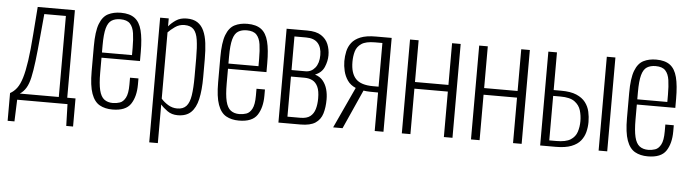

<svg xmlns="http://www.w3.org/2000/svg" viewBox="-48 -787 4232 1178"><g transform="rotate(5 2068.5 -198.5)"><path d="M20 134V-37Q44 -50 61.5 -73.5Q79 -97 91.5 -138Q104 -179 113.5 -244.5Q123 -310 130 -407L143 -578H372V-39H423V134H381L377 0H67L62 134ZM80 -39H320V-538H187L174 -397Q166 -308 158.5 -246.5Q151 -185 142 -144.5Q133 -104 118 -79Q103 -54 80 -39Z M654 9Q608 9 575 -9.5Q542 -28 524.5 -76.5Q507 -125 507 -214V-368Q507 -459 525 -506Q543 -553 576.5 -570Q610 -587 655 -587Q709 -587 740 -564Q771 -541 784 -490.5Q797 -440 797 -357V-302H560V-210Q560 -141 569.5 -102Q579 -63 600 -47Q621 -31 654 -31Q675 -31 696 -38Q717 -45 731 -71Q745 -97 745 -152V-195H797V-157Q797 -83 766.5 -37Q736 9 654 9ZM560 -334H745V-379Q745 -431 739.5 -468.5Q734 -506 715 -526.5Q696 -547 655 -547Q623 -547 601.5 -533.5Q580 -520 570 -483.5Q560 -447 560 -378Z M897 190V-578H950V-529Q967 -550 994 -568.5Q1021 -587 1061 -587Q1101 -587 1126.5 -570.5Q1152 -554 1166.5 -522.5Q1181 -491 1186.5 -447Q1192 -403 1192 -349V-238Q1192 -157 1179.5 -102Q1167 -47 1137.5 -19Q1108 9 1056 9Q1019 9 992.5 -10Q966 -29 950 -48V190ZM1050 -32Q1086 -32 1105.5 -53.5Q1125 -75 1132 -120.5Q1139 -166 1139 -236V-349Q1139 -418 1132.5 -461.5Q1126 -505 1107 -525.5Q1088 -546 1050 -546Q1018 -546 992 -527.5Q966 -509 950 -492V-84Q967 -64 993 -48Q1019 -32 1050 -32Z M1433 9Q1387 9 1354 -9.5Q1321 -28 1303.5 -76.5Q1286 -125 1286 -214V-368Q1286 -459 1304 -506Q1322 -553 1355.5 -570Q1389 -587 1434 -587Q1488 -587 1519 -564Q1550 -541 1563 -490.5Q1576 -440 1576 -357V-302H1339V-210Q1339 -141 1348.5 -102Q1358 -63 1379 -47Q1400 -31 1433 -31Q1454 -31 1475 -38Q1496 -45 1510 -71Q1524 -97 1524 -152V-195H1576V-157Q1576 -83 1545.5 -37Q1515 9 1433 9ZM1339 -334H1524V-379Q1524 -431 1518.5 -468.5Q1513 -506 1494 -526.5Q1475 -547 1434 -547Q1402 -547 1380.5 -533.5Q1359 -520 1349 -483.5Q1339 -447 1339 -378Z M1676 0V-578H1803Q1858 -578 1889 -558Q1920 -538 1933 -506Q1946 -474 1946 -438Q1946 -402 1930.5 -365.5Q1915 -329 1874 -313Q1906 -303 1924 -280.5Q1942 -258 1950 -229Q1958 -200 1958 -167Q1958 -118 1946.5 -80Q1935 -42 1903.5 -21Q1872 0 1812 0ZM1728 -41H1807Q1847 -41 1868 -57.5Q1889 -74 1897.5 -103Q1906 -132 1906 -169Q1906 -215 1894 -240.5Q1882 -266 1861 -277Q1840 -288 1812 -288H1728ZM1728 -328H1814Q1850 -328 1873 -356.5Q1896 -385 1896 -435Q1896 -482 1872.5 -508.5Q1849 -535 1800 -535H1728Z M2013 0 2130 -253Q2097 -267 2079 -293Q2061 -319 2053.5 -350.5Q2046 -382 2046 -411Q2046 -441 2052.5 -471Q2059 -501 2077.5 -525Q2096 -549 2131.5 -563.5Q2167 -578 2226 -578H2323V0H2269V-237Q2242 -237 2219 -237.5Q2196 -238 2179 -241L2071 0ZM2235 -273Q2236 -273 2247.5 -273Q2259 -273 2269 -273V-542Q2255 -542 2240 -542Q2225 -542 2224 -542Q2167 -542 2140 -523.5Q2113 -505 2104.5 -475.5Q2096 -446 2096 -411Q2096 -341 2128 -307Q2160 -273 2235 -273Z M2436 0V-578H2489V-321H2695V-578H2748V0H2695V-280H2489V0Z M2862 0V-578H2915V-321H3121V-578H3174V0H3121V-280H2915V0Z M3288 0V-578H3341V-346Q3342 -346 3353 -346Q3364 -346 3375.5 -346Q3387 -346 3387 -346Q3446 -346 3482 -330.5Q3518 -315 3537.5 -289.5Q3557 -264 3564 -232.5Q3571 -201 3571 -169Q3571 -138 3563.5 -108Q3556 -78 3536.5 -53.5Q3517 -29 3480 -14.5Q3443 0 3384 0ZM3341 -36H3384Q3443 -36 3472 -54.5Q3501 -73 3511 -104Q3521 -135 3521 -170Q3521 -205 3511.5 -236.5Q3502 -268 3473.5 -289Q3445 -310 3386 -310Q3385 -310 3370 -310Q3355 -310 3341 -310ZM3648 0V-578H3701V0Z M3951 9Q3905 9 3872 -9.5Q3839 -28 3821.5 -76.5Q3804 -125 3804 -214V-368Q3804 -459 3822 -506Q3840 -553 3873.5 -570Q3907 -587 3952 -587Q4006 -587 4037 -564Q4068 -541 4081 -490.5Q4094 -440 4094 -357V-302H3857V-210Q3857 -141 3866.5 -102Q3876 -63 3897 -47Q3918 -31 3951 -31Q3972 -31 3993 -38Q4014 -45 4028 -71Q4042 -97 4042 -152V-195H4094V-157Q4094 -83 4063.5 -37Q4033 9 3951 9ZM3857 -334H4042V-379Q4042 -431 4036.5 -468.5Q4031 -506 4012 -526.5Q3993 -547 3952 -547Q3920 -547 3898.5 -533.5Q3877 -520 3867 -483.5Q3857 -447 3857 -378Z"/></g></svg>

Font: Oswald ExtraLight
Style: Regular
Weight: 250
Designer: Vernon Adams
Foundry: Vernon Adams
Version: Version 4.103;gftools[0.9.33.dev8+g029e19f]